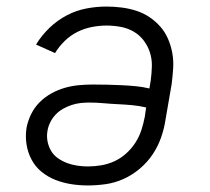

<svg xmlns="http://www.w3.org/2000/svg" viewBox="-20 -558 640 586"><path d="M248 8Q222 8 197 4Q172 0 149 -9Q126 -18 107 -33.5Q88 -49 76.5 -70.5Q65 -92 61 -117Q57 -142 61 -168Q65 -189 75 -209.5Q85 -230 101 -246Q117 -262 137 -273Q157 -284 178 -290Q199 -296 220.5 -298Q242 -300 263 -300Q285 -300 307 -299.5Q329 -299 350.5 -298Q372 -297 393.5 -295Q415 -293 436 -288L440 -312Q443 -334 443.5 -356Q444 -378 437.5 -398Q431 -418 418.5 -434.5Q406 -451 388 -461.5Q370 -472 348.5 -476Q327 -480 305 -480Q283 -480 260 -475.5Q237 -471 216 -460.5Q195 -450 177.5 -433Q160 -416 148 -396L90 -422Q107 -450 131 -473Q155 -496 183.5 -511Q212 -526 243 -532Q274 -538 305 -538Q328 -538 351.5 -535Q375 -532 396.5 -525Q418 -518 436.5 -505.5Q455 -493 469.5 -476.5Q484 -460 493 -439Q502 -418 506 -395.5Q510 -373 508.5 -349.5Q507 -326 504 -302L485 -192Q481 -165 471.5 -138Q462 -111 446 -87Q430 -63 407 -43.5Q384 -24 357.5 -12Q331 0 303 4Q275 8 248 8ZM248 -50Q268 -50 289 -53.5Q310 -57 329.5 -66Q349 -75 365.5 -90Q382 -105 393.5 -123Q405 -141 411.5 -161Q418 -181 422 -202L426 -230Q405 -235 383.5 -237Q362 -239 340 -240Q318 -241 296 -243Q274 -245 252 -245Q239 -245 225.5 -243.5Q212 -242 198.5 -237.5Q185 -233 172.5 -226Q160 -219 150 -208.5Q140 -198 133.5 -185Q127 -172 125 -159Q122 -143 125 -127Q128 -111 136 -97.5Q144 -84 157 -75Q170 -66 184.5 -60.5Q199 -55 215.5 -52.5Q232 -50 248 -50Z"/></svg>

Font: Iosevka Slab Light Extended
Style: Italic
Weight: 300
Width: 7
Italic angle: -9°
Monospace: yes
Designer: Belleve Invis
Foundry: Belleve Invis
Version: Version 11.1.0; ttfautohint (v1.8.3)